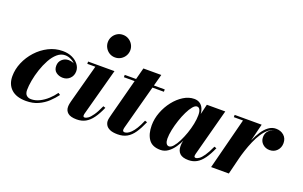

<svg xmlns="http://www.w3.org/2000/svg" viewBox="-89 -1147 2440 1547"><g transform="rotate(20 1131.0 -374.0)"><path d="M194 10Q111 10 67.2 -30.5Q23.5 -71 23.5 -141Q23.5 -200.5 48.2 -258.8Q73 -317 116.5 -364.8Q160 -412.5 216.8 -441.2Q273.5 -470 337.5 -470Q384 -470 419.2 -453.5Q454.5 -437 474.2 -410.2Q494 -383.5 494 -353Q494 -315.5 469.5 -291.2Q445 -267 409.5 -267Q377 -267 352 -285Q327 -303 327 -340Q327 -374.5 350.5 -396Q374 -417.5 407 -417.5Q426 -417.5 445.8 -410.2Q465.5 -403 479.2 -388.5Q493 -374 493 -353H476Q476 -378.5 459.5 -399.2Q443 -420 418 -432.2Q393 -444.5 367 -444.5Q331 -444.5 300.5 -418.2Q270 -392 246.5 -349Q223 -306 206.5 -256.5Q190 -207 181.5 -159.5Q173 -112 173 -77Q173 -46.5 188 -32Q203 -17.5 228 -17.5Q264 -17.5 299.5 -35Q335 -52.5 365.8 -80.8Q396.5 -109 419 -141L436.5 -129.5Q411.5 -95.5 377.5 -63.5Q343.5 -31.5 298.2 -10.8Q253 10 194 10Z M629 10Q576.5 10 553 -9.8Q529.5 -29.5 529.5 -62Q529.5 -77.5 532.5 -91Q535.5 -104.5 537.5 -112.5L626 -440.5H557V-460H783L674 -57.5Q673 -53.5 672.2 -49Q671.5 -44.5 671.5 -40Q671.5 -34 674.2 -30.2Q677 -26.5 683.5 -26.5Q696 -26.5 712.5 -37.8Q729 -49 750 -78.8Q771 -108.5 795.5 -163.5L815 -157Q790 -99.5 763 -62.5Q736 -25.5 703.8 -7.8Q671.5 10 629 10ZM748.5 -565Q721 -565 699.2 -578.5Q677.5 -592 665 -614.2Q652.5 -636.5 652.5 -662Q652.5 -687.5 665 -709.5Q677.5 -731.5 699.2 -745Q721 -758.5 748.5 -758.5Q776 -758.5 798 -745Q820 -731.5 832.8 -709.5Q845.5 -687.5 845.5 -662Q845.5 -636.5 832.8 -614.2Q820 -592 798 -578.5Q776 -565 748.5 -565Z M979.5 10Q937.5 10 913.2 -1Q889 -12 878.8 -29.5Q868.5 -47 868.5 -65.5Q868.5 -79 873 -96.2Q877.5 -113.5 881 -128.5L994.5 -560H1148L1015.5 -66.5Q1014 -61 1012.5 -54.5Q1011 -48 1011 -41Q1011 -24.5 1028 -24.5Q1038 -24.5 1051.8 -31Q1065.5 -37.5 1081.5 -53.2Q1097.5 -69 1115 -97.2Q1132.5 -125.5 1151 -169L1170.5 -163Q1145 -104.5 1118.8 -66Q1092.5 -27.5 1059.2 -8.8Q1026 10 979.5 10ZM871 -440V-460H1214V-440Z M1346.5 10Q1276 10 1245 -34.5Q1214 -79 1214 -152.5Q1214 -210 1235.5 -266.2Q1257 -322.5 1293 -368.5Q1329 -414.5 1373.8 -442.2Q1418.5 -470 1465 -470Q1493.5 -470 1513.8 -456.2Q1534 -442.5 1544.5 -416.5Q1555 -390.5 1555 -353.5Q1555 -332.5 1549.5 -297.8Q1544 -263 1532.5 -222Q1521 -181 1503.8 -140.2Q1486.5 -99.5 1463.2 -65.5Q1440 -31.5 1410.8 -10.8Q1381.5 10 1346.5 10ZM1402.5 -40.5Q1419.5 -40.5 1438.2 -62Q1457 -83.5 1475 -119Q1493 -154.5 1507.8 -196.8Q1522.5 -239 1531 -281.2Q1539.5 -323.5 1539.5 -358.5Q1539.5 -377.5 1535.8 -391.2Q1532 -405 1525 -412.5Q1518 -420 1506.5 -420Q1489.5 -420 1470.8 -397.5Q1452 -375 1434 -338Q1416 -301 1401.5 -257.5Q1387 -214 1378.2 -171.5Q1369.5 -129 1369.5 -95.5Q1369.5 -70.5 1378 -55.5Q1386.5 -40.5 1402.5 -40.5ZM1587.5 10Q1536 10 1512.8 -12Q1489.5 -34 1489.5 -73.5Q1489.5 -83.5 1490 -91Q1490.5 -98.5 1491.5 -103.5L1507.5 -179L1533 -259.5L1547 -343L1575 -460H1733L1625 -54.5Q1623 -47 1623 -39.5Q1623 -34.5 1626.2 -30.5Q1629.5 -26.5 1636 -26.5Q1648 -26.5 1664.8 -37.8Q1681.5 -49 1702.2 -78.8Q1723 -108.5 1748 -163.5L1767 -157Q1742 -99.5 1715.2 -62.5Q1688.5 -25.5 1657.5 -7.8Q1626.5 10 1587.5 10Z M1779 0 1892 -440.5H1813.5V-460H2045L1931 0ZM1953.5 -138Q1963 -178.5 1976.5 -224Q1990 -269.5 2008.8 -313Q2027.5 -356.5 2051 -392Q2074.5 -427.5 2103.2 -448.5Q2132 -469.5 2165.5 -469.5Q2207 -469.5 2234.2 -445.2Q2261.5 -421 2261.5 -380Q2261.5 -341.5 2236.8 -315.5Q2212 -289.5 2174 -289.5Q2138.5 -289.5 2113.8 -312.2Q2089 -335 2089 -370.5Q2089 -407 2113.8 -429.5Q2138.5 -452 2175.5 -452Q2212 -452 2236.2 -433.8Q2260.5 -415.5 2260.5 -380L2241 -380.5Q2241 -413.5 2220 -432Q2199 -450.5 2164.5 -450.5Q2134.5 -450.5 2108.2 -429.8Q2082 -409 2059.8 -374.8Q2037.5 -340.5 2019.5 -299Q2001.5 -257.5 1987.8 -215.5Q1974 -173.5 1965 -138Z"/></g></svg>

Font: Bodoni Moda ExtraBold
Style: Italic
Weight: 800
Italic angle: -13°
Version: Version 2.005